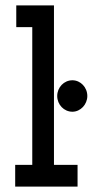

<svg xmlns="http://www.w3.org/2000/svg" viewBox="-20 -688 353 708"><path d="M36 0H266V-80H179V-668H40V-588H99V-80H36ZM247 -276C277 -276 302 -303 302 -334C302 -366 277 -392 247 -392C216 -392 191 -366 191 -334C191 -302 216 -276 247 -276Z"/></svg>

Font: Inconsolata ExtraCondensed
Style: Bold
Weight: 700
Width: 2
Monospace: yes
Designer: Raph Levien, Cyreal, Brenton Simpson
Foundry: Raph Levien, Cyreal, Google
Version: Version 3.100